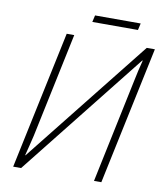

<svg xmlns="http://www.w3.org/2000/svg" viewBox="-90 -904 833 978"><g transform="rotate(10 326.0 -415.5)"><path d="M45 0 196 -714H235L121 -173Q114 -144 108 -119.5Q102 -95 95 -68H97L610 -714H652L501 0H463L575 -533Q587 -593 601 -646L599 -647L86 0ZM314 -796 322 -831H558L550 -796Z"/></g></svg>

Font: Noto Sans Disp ExtLt
Style: Italic
Weight: 200
Italic angle: -12°
Designer: Monotype Design Team
Foundry: Monotype Imaging Inc.
Version: Version 2.000;GOOG;noto-source:20170915:90ef993387c0